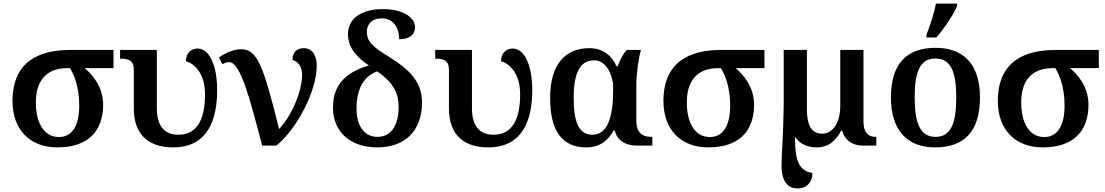

<svg xmlns="http://www.w3.org/2000/svg" viewBox="-20 -816 6191 1076"><path d="M301 10C472 10 558 -79 558 -230C558 -330 496 -400 455 -434H616V-536H372C206 -536 50 -476 50 -250C50 -88 149 10 301 10ZM310 -48C228 -48 181 -125 181 -242C181 -389 265 -434 355 -434H372C393 -402 424 -330 424 -225C424 -108 382 -48 310 -48Z M950 10C1147 10 1197 -150 1197 -311C1197 -444 1156 -544 1087 -544C1047 -544 1022 -514 1022 -473C1067 -460 1129 -408 1129 -287C1129 -155 1089 -61 980 -61C904 -61 859 -107 859 -209V-536H653V-487H657C700 -487 730 -478 730 -424V-206C730 -74 801 10 950 10Z M1449 0H1529C1645 -95 1755 -305 1755 -449C1755 -496 1736 -546 1682 -546C1647 -546 1619 -526 1619 -480C1649 -472 1673 -445 1673 -397C1673 -316 1625 -180 1544 -93C1456 -448 1422 -540 1332 -540C1287 -540 1241 -518 1207 -494L1226 -456C1238 -463 1253 -468 1264 -468C1328 -468 1382 -258 1449 0Z M2094 10C2245 10 2345 -78 2345 -243C2345 -358 2273 -427 2164 -495C2071 -552 2036 -581 2036 -638C2036 -679 2062 -713 2120 -713C2182 -713 2217 -663 2217 -596C2271 -596 2306 -619 2306 -664C2306 -710 2252 -765 2125 -765C2012 -765 1930 -717 1930 -624C1930 -548 1981 -494 2047 -449C1932 -415 1846 -352 1846 -214C1846 -71 1950 10 2094 10ZM2095 -49C2021 -49 1978 -112 1978 -206C1978 -340 2035 -395 2094 -416C2156 -373 2214 -318 2214 -219C2214 -111 2171 -49 2095 -49Z M2716 10C2913 10 2963 -150 2963 -311C2963 -444 2922 -544 2853 -544C2813 -544 2788 -514 2788 -473C2833 -460 2895 -408 2895 -287C2895 -155 2855 -61 2746 -61C2670 -61 2625 -107 2625 -209V-536H2419V-487H2423C2466 -487 2496 -478 2496 -424V-206C2496 -74 2567 10 2716 10Z M3266 10C3344 10 3389 -31 3419 -85H3425C3434 -46 3465 0 3552 0H3636V-49H3628C3575 -49 3546 -80 3546 -138V-336C3546 -405 3560 -498 3572 -536H3492C3468 -508 3453 -477 3442 -445H3435C3409 -502 3362 -546 3283 -546C3151 -546 3063 -460 3063 -267C3063 -75 3135 10 3266 10ZM3300 -61C3225 -61 3195 -129 3195 -267C3195 -406 3230 -478 3309 -478C3357 -478 3400 -439 3416 -346V-308C3416 -169 3389 -61 3300 -61Z M3949 10C4120 10 4206 -79 4206 -230C4206 -330 4144 -400 4103 -434H4264V-536H4020C3854 -536 3698 -476 3698 -250C3698 -88 3797 10 3949 10ZM3958 -48C3876 -48 3829 -125 3829 -242C3829 -389 3913 -434 4003 -434H4020C4041 -402 4072 -330 4072 -225C4072 -108 4030 -48 3958 -48Z M4449 240C4503 240 4533 203 4533 153C4446 141 4436 62 4435 -49C4461 -12 4501 10 4556 10C4626 10 4663 -28 4694 -84H4699C4714 -32 4754 0 4816 0H4891V-49H4885C4846 -49 4819 -74 4819 -135V-536H4689V-225C4689 -130 4650 -67 4587 -67C4521 -67 4502 -126 4502 -204V-536H4372V-225C4370 -58 4360 34 4360 114C4360 209 4402 240 4449 240Z M5172 -606H5228C5270 -655 5328 -739 5344 -784V-796H5225C5216 -744 5190 -667 5172 -621ZM5221 10C5386 10 5472 -82 5472 -270C5472 -457 5378 -548 5224 -548C5059 -548 4973 -457 4973 -270C4973 -82 5067 10 5221 10ZM5223 -49C5137 -49 5106 -125 5106 -270C5106 -415 5136 -488 5222 -488C5308 -488 5339 -415 5339 -270C5339 -125 5309 -49 5223 -49Z M5823 10C5994 10 6080 -79 6080 -230C6080 -330 6018 -400 5977 -434H6138V-536H5894C5728 -536 5572 -476 5572 -250C5572 -88 5671 10 5823 10ZM5832 -48C5750 -48 5703 -125 5703 -242C5703 -389 5787 -434 5877 -434H5894C5915 -402 5946 -330 5946 -225C5946 -108 5904 -48 5832 -48Z"/></svg>

Font: Noto Serif Semi
Style: Regular
Weight: 600
Designer: Monotype Design Team
Foundry: Monotype Imaging Inc.
Version: Version 1.002